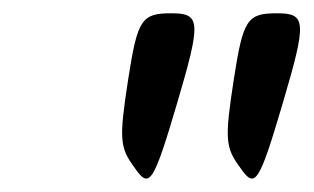

<svg xmlns="http://www.w3.org/2000/svg" viewBox="-20 -770 472 289"><path d="M397 -750C352 -750 346 -741 332 -651C318 -560 319 -548 342 -517C364 -485 370 -494 406 -616C442 -738 441 -750 397 -750ZM238 -750C193 -750 187 -741 173 -651C159 -560 160 -548 183 -517C205 -485 211 -494 247 -616C283 -738 282 -750 238 -750Z"/></svg>

Font: Asimov Print
Style: AIt
Weight: 500
Designer: Google
Version: Version 2.000980: 2014